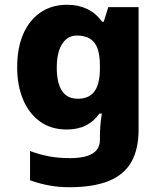

<svg xmlns="http://www.w3.org/2000/svg" viewBox="-20 -534 678 805"><path d="M269 251Q228 251 188.5 244Q149 237 106 222V99Q142 113 183 121Q224 129 273 129Q317 129 345 120Q373 111 386 94Q399 77 399 52V36Q399 14 401 -9.5Q403 -33 407 -58H397Q374 -25 340 -8Q306 9 260 9Q195 9 148.5 -24Q102 -57 77 -116Q52 -175 52 -252Q52 -333 77.5 -391.5Q103 -450 150 -482Q197 -514 262 -514Q308 -514 345 -496.5Q382 -479 408 -443H415L434 -504H561V10Q561 91 531 144.5Q501 198 436.5 224.5Q372 251 269 251ZM307 -120Q328 -120 345.5 -127Q363 -134 375 -149.5Q387 -165 393 -189.5Q399 -214 399 -248V-257Q399 -301 389.5 -329Q380 -357 358.5 -371Q337 -385 302 -385Q276 -385 257 -369Q238 -353 228 -323Q218 -293 218 -251Q218 -187 239.5 -153.5Q261 -120 307 -120Z"/></svg>

Font: Noto Sans Armenian ExtraBold
Style: Regular
Weight: 800
Version: Version 2.007